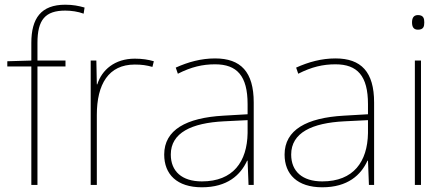

<svg xmlns="http://www.w3.org/2000/svg" viewBox="-20 -785 1898 815"><path d="M258 -503V-528H139V-603C139 -701 172 -740 257 -740C282 -740 311 -736 335 -727L339 -753C314 -760 290 -765 257 -765C154 -765 113 -707 113 -603V-528L11 -525V-503H113V0H139V-503Z M552 -536C467 -536 412 -488 393 -427H391L389 -528H365V0H391V-297C391 -428 441 -511 552 -511C582 -511 602 -508 627 -501L633 -525C609 -532 584 -536 552 -536Z M893 -537C834 -537 779 -522 726 -498L735 -472C792 -501 840 -512 893 -512C986 -512 1031 -463 1031 -343V-300L928 -294C771 -285 677 -234 677 -129C677 -45 731 10 837 10C945 10 1001 -42 1029 -103H1031L1035 0H1057V-350C1057 -480 1002 -537 893 -537ZM930 -270 1031 -275V-220C1029 -99 970 -15 837 -15C752 -15 705 -58 705 -129C705 -222 794 -263 930 -270Z M1404 -537C1345 -537 1290 -522 1237 -498L1246 -472C1303 -501 1351 -512 1404 -512C1497 -512 1542 -463 1542 -343V-300L1439 -294C1282 -285 1188 -234 1188 -129C1188 -45 1242 10 1348 10C1456 10 1512 -42 1540 -103H1542L1546 0H1568V-350C1568 -480 1513 -537 1404 -537ZM1441 -270 1542 -275V-220C1540 -99 1481 -15 1348 -15C1263 -15 1216 -58 1216 -129C1216 -222 1305 -263 1441 -270Z M1754 -721C1734 -721 1729 -706 1729 -690C1729 -673 1734 -659 1754 -659C1778 -659 1781 -673 1781 -690C1781 -706 1778 -721 1754 -721ZM1767 -528H1741V0H1767Z"/></svg>

Font: Noto Sans Meetei Mayek Thin
Style: Regular
Weight: 100
Designer: Monotype Design Team and Neelakash Kshetrimayum
Foundry: Monotype Imaging Inc.
Version: Version 2.002